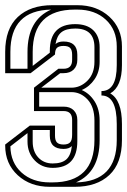

<svg xmlns="http://www.w3.org/2000/svg" viewBox="-20 -720 490 740"><path d="M172 0Q97 0 48.5 -44.5Q0 -89 0 -159V-163L95 -236H192V-197Q192 -179 199.5 -171Q207 -163 225 -163Q242 -163 250 -171Q258 -179 258 -201V-258Q258 -292 225 -292H111V-382L205 -455H225Q258 -455 258 -489V-509Q258 -527 250.5 -535Q243 -543 225 -543Q208 -543 200 -536Q192 -529 192 -510L98 -438H0V-520Q0 -609 48.5 -654.5Q97 -700 182 -700H278Q353 -700 401.5 -655.5Q450 -611 450 -541V-469Q450 -386 405 -360Q450 -334 450 -242V-180Q450 -91 401.5 -45.5Q353 0 268 0ZM371 -352V-369Q430 -369 430 -469V-541Q430 -605 388 -644Q346 -683 278 -683H268Q106 -683 106 -520V-466L172 -517V-524Q172 -627 270 -627Q315 -627 339.5 -603.5Q364 -580 364 -538V-482Q364 -443 344.5 -414.5Q325 -386 295 -373Q325 -360 344.5 -329.5Q364 -299 364 -255V-180Q364 -57 273 -17Q430 -20 430 -180V-242Q430 -352 371 -352ZM20 -455H86V-520Q86 -643 177 -683Q20 -680 20 -520ZM225 -438H212L139 -382H255Q290 -382 317 -409Q344 -436 344 -482V-538Q344 -610 270 -610Q235 -610 217 -596Q199 -582 194 -550Q204 -560 225 -560Q278 -560 278 -509V-489Q278 -466 264 -452Q250 -438 225 -438ZM183 -73Q141 -73 113.5 -102Q86 -131 86 -174V-207L20 -156Q21 -93 63 -55Q105 -17 172 -17H182Q344 -17 344 -180V-255Q344 -308 317.5 -336.5Q291 -365 255 -365H131V-309H225Q250 -309 264 -295Q278 -281 278 -258V-176Q278 -73 183 -73ZM225 -146Q172 -146 172 -197V-219H106V-174Q106 -136 127.5 -113Q149 -90 183 -90Q218 -90 235.5 -105.5Q253 -121 257 -157Q246 -146 225 -146Z"/></svg>

Font: Imposible
Style: Regular
Weight: 400
Designer: Rodrigo Fuenzalida
Foundry: fragTYPE
Version: Version 1.000